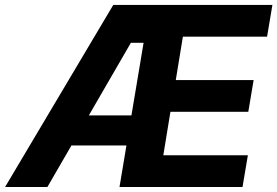

<svg xmlns="http://www.w3.org/2000/svg" viewBox="-42 -747 1108 767"><path d="M926.8 0H435.4L463.1 -165.8H243.3L147.4 0H-21.7L410.5 -727.3H1046.2L1024.9 -600.5H688.6L660.2 -427.2H971.2L949.9 -300.4H638.8L610.4 -126.8H948.2ZM483 -285.9 531.6 -576H480.8L312.9 -285.9Z"/></svg>

Font: Linik Sans
Style: Bold Italic
Weight: 700
Italic angle: 9°
Designer: Fonts by Rasmus Andersson / Changes by Cristiano Sobral with parts from Marc Monis
Foundry: rsms
Version: Version 3.020; ttfautohint (v1.6)